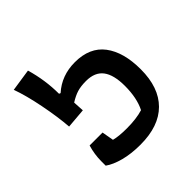

<svg xmlns="http://www.w3.org/2000/svg" viewBox="-158 -716 861 861"><g transform="rotate(-45 272.5 -286.0)"><path d="M82 -34V-62Q82 -105 95 -149H177L187 -93Q216 -85 267 -85Q328 -85 370 -98Q396 -149 396 -226Q396 -296 370 -330.5Q344 -365 288 -365Q255 -365 232 -358Q209 -351 182 -334L185 -282L90 -274Q85 -340 68.5 -424Q52 -508 31 -566L137 -582Q162 -496 162 -410L169 -407Q228 -460 312 -460Q406 -460 452.5 -398.5Q499 -337 499 -228Q499 -113 437.5 -51.5Q376 10 259 10Q201 10 155.5 -2Q110 -14 82 -34Z"/></g></svg>

Font: Athiti SemiBold
Style: Regular
Weight: 600
Designer: CadsonDemak Team
Foundry: CadsonDemak
Version: Version 1.032